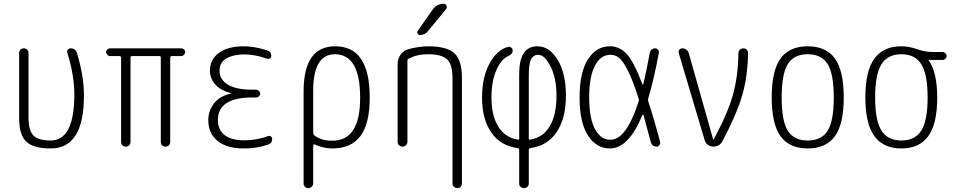

<svg xmlns="http://www.w3.org/2000/svg" viewBox="-20 -775 5040 1015"><path d="M248 9.8Q157.2 9.8 119.1 -25.9Q81.1 -61.5 81.1 -150.4V-495.1Q81.1 -505.9 88.4 -512.7Q95.7 -519.5 106 -519.5Q116.2 -519.5 123.5 -512.7Q130.9 -505.9 130.9 -495.1V-150.4Q130.9 -84 157.2 -58.1Q183.6 -32.2 248 -32.2Q373 -32.2 373 -276.4Q373 -376 335.9 -496.1Q333 -504.9 338.4 -512.2Q343.8 -519.5 353.5 -519.5Q378.9 -519.5 386.7 -495.1Q423.8 -374 423.8 -269.5Q423.8 9.8 248 9.8Z M561.5 -478.5Q553.7 -478.5 547.4 -485.4Q541 -492.2 541 -500Q541 -507.8 547.4 -513.7Q553.7 -519.5 561.5 -519.5H938.5Q946.3 -519.5 952.6 -513.7Q959 -507.8 959 -500Q959 -492.2 952.6 -485.4Q946.3 -478.5 938.5 -478.5H888.7Q879.9 -478.5 879.9 -469.7V-25.4Q879.9 -14.6 873 -7.3Q866.2 0 855 0Q843.8 0 836.9 -6.8Q830.1 -13.7 830.1 -25.4V-469.7Q830.1 -478.5 822.3 -478.5H678.7Q669.9 -478.5 669.9 -469.7V-25.4Q669.9 -14.6 663.1 -7.3Q656.2 0 645 0Q633.8 0 627 -6.8Q620.1 -13.7 620.1 -25.4V-469.7Q620.1 -478.5 611.3 -478.5Z M1200.2 -280.3Q1201.2 -280.3 1201.2 -281.2Q1201.2 -283.2 1199.2 -283.2Q1144.5 -297.9 1117.2 -329.6Q1089.8 -361.3 1089.8 -402.3Q1089.8 -460 1137.2 -495.1Q1184.6 -530.3 1268.6 -530.3Q1326.2 -530.3 1391.6 -508.8Q1414.1 -502 1414.1 -478.5Q1414.1 -470.7 1407.2 -466.3Q1400.4 -461.9 1391.6 -464.8Q1328.1 -487.3 1271.5 -487.3Q1214.8 -487.3 1177.7 -466.8Q1140.6 -446.3 1140.6 -399.4Q1140.6 -354.5 1184.6 -327.6Q1228.5 -300.8 1315.4 -300.8H1335Q1342.8 -300.8 1349.1 -294.4Q1355.5 -288.1 1355.5 -280.3Q1355.5 -272.5 1349.1 -266.1Q1342.8 -259.8 1335 -259.8H1315.4Q1132.8 -259.8 1131.8 -141.6Q1131.8 -88.9 1167.5 -61Q1203.1 -33.2 1271.5 -33.2Q1335.9 -33.2 1398.4 -55.7Q1405.3 -58.6 1412.1 -53.7Q1418.9 -48.8 1418.9 -41Q1418.9 -17.6 1397.5 -10.7Q1334 10.7 1268.6 9.8Q1178.7 9.8 1129.9 -30.3Q1081.1 -70.3 1081.1 -139.6Q1081.1 -187.5 1110.4 -227.1Q1139.6 -266.6 1200.2 -280.3Z M1635.7 -294.9V-73.2Q1635.7 -64.5 1642.6 -58.6Q1680.7 -30.3 1737.3 -31.2Q1884.8 -31.2 1883.8 -259.8Q1883.8 -487.3 1751 -488.3Q1635.7 -488.3 1635.7 -294.9ZM1585 194.3V-292Q1585 -530.3 1752 -530.3Q1934.6 -530.3 1934.6 -259.8Q1934.6 -121.1 1885.3 -55.7Q1835.9 9.8 1737.3 9.8Q1689.5 9.8 1642.6 -11.7Q1640.6 -12.7 1638.2 -11.2Q1635.7 -9.8 1635.7 -6.8V194.3Q1635.7 204.1 1627.9 211.9Q1620.1 219.7 1609.9 219.7Q1599.6 219.7 1592.3 212.4Q1585 205.1 1585 194.3Z M2082 -25.4V-435.5Q2082 -462.9 2096.7 -484.9Q2111.3 -506.8 2134.8 -513.7Q2187.5 -529.3 2242.2 -530.3Q2342.8 -530.3 2382.3 -493.2Q2421.9 -456.1 2421.9 -365.2V195.3Q2421.9 206.1 2415 212.9Q2408.2 219.7 2398.4 219.7Q2387.7 219.7 2379.9 212.4Q2372.1 205.1 2372.1 195.3V-365.2Q2372.1 -433.6 2343.8 -460.9Q2315.4 -488.3 2242.2 -488.3Q2184.6 -488.3 2140.6 -464.8Q2133.8 -461.9 2133.8 -453.1V-25.4Q2133.8 -15.6 2126.5 -7.8Q2119.1 0 2107.9 0Q2096.7 0 2089.4 -7.3Q2082 -14.6 2082 -25.4ZM2267.6 -724.6Q2289.1 -754.9 2325.2 -754.9Q2335.9 -754.9 2340.3 -745.1Q2344.7 -735.4 2337.9 -726.6L2242.2 -610.4Q2227.5 -590.8 2200.2 -589.8Q2192.4 -589.8 2187.5 -597.7Q2182.6 -605.5 2188.5 -612.3Z M2775.4 -375V-43.9Q2775.4 -35.2 2784.2 -37.1Q2851.6 -48.8 2886.7 -108.4Q2921.9 -168 2921.9 -269.5Q2921.9 -361.3 2890.6 -423.3Q2859.4 -485.4 2825.2 -485.4Q2800.8 -485.4 2788.1 -462.9Q2775.4 -440.4 2775.4 -375ZM2715.8 7.8Q2627 -3.9 2577.6 -74.2Q2528.3 -144.5 2528.3 -259.8Q2528.3 -368.2 2568.8 -440.9Q2609.4 -513.7 2667 -527.3Q2675.8 -529.3 2683.1 -522.9Q2690.4 -516.6 2690.4 -506.8Q2690.4 -489.3 2667 -478.5Q2629.9 -462.9 2604 -404.3Q2578.1 -345.7 2578.1 -259.8Q2578.1 -163.1 2614.3 -105.5Q2650.4 -47.9 2715.8 -37.1Q2724.6 -35.2 2724.6 -43.9V-382.8Q2724.6 -530.3 2820.3 -530.3Q2884.8 -530.3 2928.2 -458.5Q2971.7 -386.7 2971.7 -269.5Q2971.7 -148.4 2922.4 -76.2Q2873 -3.9 2784.2 7.8Q2775.4 9.8 2775.4 16.6V195.3Q2775.4 206.1 2767.6 212.9Q2759.8 219.7 2750 219.7Q2740.2 219.7 2732.4 212.9Q2724.6 206.1 2724.6 195.3V16.6Q2724.6 9.8 2715.8 7.8Z M3207 -485.4Q3155.3 -485.4 3125 -427.7Q3094.7 -370.1 3094.7 -260.3Q3094.7 -150.4 3125 -93.3Q3155.3 -36.1 3207 -36.1Q3291 -36.1 3355.5 -237.3Q3359.4 -246.1 3356.4 -252.9Q3326.2 -348.6 3299.3 -401.4Q3272.5 -454.1 3252.4 -469.7Q3232.4 -485.4 3207 -485.4ZM3204.1 9.8Q3132.8 9.8 3088.4 -58.6Q3043.9 -127 3043.9 -259.8Q3043.9 -391.6 3087.9 -460.9Q3131.8 -530.3 3204.1 -530.3Q3254.9 -530.3 3293 -489.7Q3331.1 -449.2 3376 -329.1Q3377 -327.1 3378.4 -327.6Q3379.9 -328.1 3380.9 -330.1Q3397.5 -400.4 3415 -495.1Q3417 -505.9 3424.8 -512.7Q3432.6 -519.5 3442.9 -519.5Q3453.1 -519.5 3459 -512.2Q3464.8 -504.9 3462.9 -495.1Q3435.5 -348.6 3407.2 -255.9Q3404.3 -247.1 3407.2 -238.3Q3439.5 -139.6 3469.7 -24.4Q3471.7 -15.6 3466.3 -7.8Q3460.9 0 3451.2 0Q3426.8 0 3419.9 -25.4Q3387.7 -144.5 3381.8 -167Q3380.9 -168.9 3378.9 -168.9Q3377 -168.9 3376 -167Q3303.7 9.8 3204.1 9.8Z M3705.1 -34.2 3568.4 -494.1Q3565.4 -503.9 3571.3 -511.7Q3577.1 -519.5 3586.9 -519.5Q3598.6 -519.5 3608.4 -512.2Q3618.2 -504.9 3621.1 -494.1L3750 -38.1Q3750 -37.1 3751 -37.1Q3752.9 -37.1 3752.9 -38.1Q3826.2 -173.8 3854 -271.5Q3881.8 -369.1 3883.8 -495.1Q3883.8 -504.9 3891.6 -512.2Q3899.4 -519.5 3909.7 -519.5Q3919.9 -519.5 3927.2 -512.7Q3934.6 -505.9 3934.6 -495.1Q3932.6 -371.1 3904.3 -272.9Q3876 -174.8 3800.8 -31.2Q3785.2 0 3750 0Q3734.4 0 3721.7 -9.8Q3709 -19.5 3705.1 -34.2Z M4355.5 -436Q4323.2 -488.3 4250 -488.3Q4176.8 -488.3 4144.5 -436Q4112.3 -383.8 4112.3 -259.8Q4112.3 -135.7 4144.5 -84Q4176.8 -32.2 4250 -32.2Q4323.2 -32.2 4355.5 -84Q4387.7 -135.7 4387.7 -259.8Q4387.7 -383.8 4355.5 -436ZM4393.6 -54.7Q4346.7 9.8 4250 9.8Q4153.3 9.8 4106.4 -54.7Q4059.6 -119.1 4059.6 -260.3Q4059.6 -401.4 4106.4 -465.8Q4153.3 -530.3 4250 -530.3Q4346.7 -530.3 4393.6 -465.8Q4440.4 -401.4 4440.4 -260.3Q4440.4 -119.1 4393.6 -54.7Z M4850.6 -435.1Q4817.4 -488.3 4745.1 -488.3Q4672.9 -488.3 4639.6 -435.1Q4606.4 -381.8 4606.4 -259.8Q4606.4 -137.7 4639.6 -85Q4672.9 -32.2 4745.1 -32.2Q4817.4 -32.2 4850.6 -85Q4883.8 -137.7 4883.8 -259.8Q4883.8 -381.8 4850.6 -435.1ZM4745.1 -530.3Q4785.2 -530.3 4828.1 -515.1Q4871.1 -500 4909.2 -500H4962.9Q4970.7 -500 4977.5 -493.7Q4984.4 -487.3 4984.4 -479Q4984.4 -470.7 4977.5 -464.4Q4970.7 -458 4962.9 -458H4890.6H4889.6V-456.1Q4934.6 -391.6 4934.6 -259.8Q4934.6 -121.1 4887.7 -55.7Q4840.8 9.8 4745.1 9.8Q4649.4 9.8 4602.1 -55.7Q4554.7 -121.1 4554.7 -260.3Q4554.7 -399.4 4602.1 -464.8Q4649.4 -530.3 4745.1 -530.3Z"/></svg>

Font: Rounded-X Mgen+ 1mn light
Style: Regular
Weight: 200
Designer: [Source Han Sans]
Ryoko NISHIZUKA  (kana & ideographs); Paul D. Hunt (Latin, Greek & Cyrillic); Wenlong ZHANG  (bopomofo
Version: Version 1.059.20150602